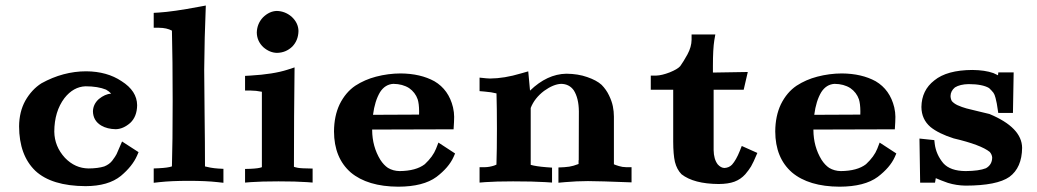

<svg xmlns="http://www.w3.org/2000/svg" viewBox="-20 -666 3790 702"><path d="M131.6 -361.5C107.8 -346.4 88.1 -325.1 72.4 -297.6C57.6 -270.6 50.1 -239.4 49.8 -204.2C50 -133.9 69.7 -79.7 109 -41.7C148.6 -4.6 209.9 14.2 293 14.6C348.3 14.4 391.3 2 421.9 -22.8C450 -46.3 469.7 -71 481.1 -96.9L486.6 -109.7L426.3 -148.7C415.5 -123.1 408.9 -107.7 406.2 -102.4C403.7 -97.2 398.3 -89.2 390.1 -78.2C383.2 -69.4 373.6 -62.5 361.3 -57.5C345.9 -52.7 326.8 -50.3 304 -50.1C271 -50.4 242.2 -63.3 217.6 -88.8C192 -116.6 179 -148.6 178.5 -184.8C178.7 -233.8 191 -274.7 215.6 -307.3C237.5 -335.1 263.3 -349.5 293 -350.5C323.2 -350.4 348.2 -346.3 367.7 -338.3C374.6 -334.5 380.8 -329.7 386.4 -323.8C371.3 -322.7 356.3 -316 341.4 -303.9C327.6 -291.5 320.4 -276.7 319.8 -259.2C320.2 -236.2 330.3 -218.7 350.4 -206.8C364.9 -198.4 382.6 -194 403.3 -193.6C421.3 -194 439 -201.6 456.2 -216.6C472.5 -231.8 481 -253.4 481.4 -281.4C481 -316.2 462.1 -345.4 424.5 -369.2C389.2 -392.9 346.2 -404.9 295.5 -405.3C239.1 -405.3 184.4 -390.7 131.6 -361.5Z M561.5 -564.5C580.3 -564.3 596 -560.8 608.6 -554C610.4 -483.5 611.3 -397.6 611.3 -296.2C611.3 -194.9 610.4 -115.4 608.6 -57.7C599.6 -54.3 583.6 -52 560.6 -50.9L542 -50.1V2.3L563.7 -0.1C592.2 -3.2 627.4 -4.8 669.5 -4.8C711.5 -4.8 746.7 -3.3 775.1 -0.1L796.9 2.3V-48.7L778.5 -49.7C768.4 -50.3 758.7 -51.5 749.1 -53.2C739.6 -55 733.1 -56.4 729.5 -57.5C729.5 -111.5 729 -176.7 728 -252.9C727.1 -329.2 726.6 -381.9 726.6 -411.1C727.2 -489.2 729.2 -567.5 732.5 -645.8L708.3 -641.3C644 -629.2 594.7 -622.1 560.4 -620.1L542 -619V-564.5Z M941.6 -602.5C927 -587.1 919.5 -568.6 918.9 -546.9C919.3 -525.9 927.3 -508 943.1 -493.2C958.3 -480 974.6 -473.2 992.2 -472.7C1014 -472.9 1032.8 -480.5 1048.5 -495.5C1063.2 -510.6 1070.8 -529.7 1071.3 -552.7C1070.9 -572.5 1062.5 -590 1046 -605.1C1030.2 -618.5 1012.2 -625.5 992.2 -626C974.1 -625.6 957.2 -617.8 941.6 -602.5ZM895.5 -335C909.3 -334.9 923.3 -333.4 937.5 -330.5V-54.7C929.5 -51.5 915.3 -49.6 894.8 -48.8L876 -48.3V1.6L897 -0.1C921.8 -1.9 955.5 -2.9 998.1 -2.9C1040.6 -2.9 1075.3 -2 1102.1 -0.1L1123 1.5V-49.7C1093.9 -50.1 1076 -51 1069.1 -52.4C1062.5 -53.7 1057.7 -55 1054.7 -56.1C1054.7 -180.3 1055.5 -301.5 1057 -419.6L1031 -411.1C996.9 -400.1 951.4 -392.9 894.4 -389.6L876 -388.6V-335Z M1343.8 -246.2C1348.2 -280.2 1356.8 -307.8 1369.6 -329.2C1381.8 -348.2 1398 -358.2 1418.1 -359.4C1440.6 -359.2 1459.8 -354 1475.8 -343.9C1490.8 -333.4 1501.3 -319.7 1507.1 -302.9C1510.5 -292.1 1512.3 -277.5 1512.4 -258.8C1512.4 -255.3 1512.4 -251.3 1512.2 -247ZM1638.4 -193.2C1639.8 -212.9 1640.5 -228.2 1640.5 -239C1640.5 -249.7 1639.1 -261.2 1636.3 -273.6C1625.9 -316.6 1603.2 -348.4 1568.4 -368.9C1534.4 -387.6 1493.2 -397.1 1444.7 -397.5C1414.3 -397.4 1384.3 -393.4 1354.8 -385.7C1327.5 -378.6 1302.2 -367.6 1279.1 -352.6C1255.5 -336.7 1236.4 -314.1 1221.8 -284.7C1208.3 -256.2 1201.4 -223.1 1201.2 -185.5C1201.4 -120.9 1221.9 -70.9 1262.5 -35.4C1303.3 -1.2 1361.2 16.2 1436.2 16.6C1497.2 16.4 1543.8 4.5 1575.9 -19.2C1605.9 -42 1626.7 -66.3 1638.3 -92L1643.9 -104.9L1583 -144.7L1574.3 -122.3C1566.8 -103.1 1553 -84.2 1533.1 -65.6C1511.9 -49.3 1481.3 -40.9 1441.1 -40.5C1425.4 -40.7 1411.2 -44.6 1398.5 -52.1C1388.3 -58.9 1379 -68.8 1370.6 -81.8C1351 -113.8 1341 -150 1340.7 -190.4V-192.3Z M2269.5 -54.7C2260.2 -54.8 2251.2 -56.2 2242.6 -58.9C2234 -61.5 2228 -63.7 2224.6 -65.3V-239.8C2224.6 -252.2 2223.3 -264.6 2220.8 -277.2C2218.3 -289.7 2213.6 -303.1 2206.7 -317.3C2199.9 -331.6 2190.8 -344.4 2179.5 -355.9C2167.2 -367.1 2149.6 -376.5 2126.8 -384.3C2104.6 -392.2 2079.3 -396.2 2050.8 -396.5H2050.5C2003.7 -395.6 1959.5 -375 1917.9 -334.7L1911.4 -405.1L1884.6 -397.5C1844 -385.3 1806.3 -379.1 1771.5 -378.9C1765.4 -378.9 1752.7 -380 1733.4 -382.2V-332.8L1751.1 -331.3C1768.6 -329.9 1783.4 -327.6 1795.3 -324.5C1796.3 -291.2 1796.9 -248.3 1796.9 -195.8C1796.9 -143.3 1796.3 -99.4 1795.1 -64.1C1792.8 -62.9 1790 -61.8 1786.7 -60.6C1775.2 -56.9 1764 -54.9 1752.9 -54.7H1733.4V1.6L1754.4 -0.1C1779.3 -1.9 1813 -2.9 1855.8 -2.9C1904.4 -2.9 1943.9 -2 1974.5 -0.1L1998.4 1.5V-53.1L1978 -54.6C1952.4 -56.6 1933.1 -59.5 1920.4 -63.3V-271.3C1929.7 -295.3 1946 -316 1969.3 -333.7C1992.1 -350.1 2012.9 -358.7 2031.8 -359.4C2051.4 -359.1 2066.7 -351.3 2077.7 -336C2089.9 -316.9 2096.2 -291.2 2096.5 -258.8C2096.5 -170 2096.3 -110.4 2096 -80.1H2095.4V-66.4C2092.4 -65.1 2086.2 -63 2076.8 -60.1C2067.5 -57.3 2056.2 -55.5 2043 -54.7L2021.8 -53.7V2.1L2046.4 -0.1C2074.4 -2.6 2102.1 -3.8 2129.6 -3.9C2156.9 -3.9 2210 -2.3 2289.1 0.8V-54.7Z M2714.1 -402.8 2586.6 -400.7V-424.8C2586.6 -466.3 2588.3 -497.4 2591.6 -518.1L2595.4 -540H2508.6V-520.5C2508.4 -503.2 2503.4 -485.4 2493.4 -466.9C2483.4 -448.8 2474.6 -434.6 2467.1 -424.2C2460.4 -416.6 2447.7 -409.1 2428.9 -401.5C2409.3 -393.9 2392.6 -390 2378.9 -389.6H2359.4V-337.9H2441.4V-148.4C2441.5 -116.7 2443.6 -91.9 2447.7 -74.1C2452.4 -55.5 2460.4 -40.4 2471.9 -28.8C2501.8 -5.5 2547.1 6.4 2607.7 6.8C2631 6.7 2650.2 3.8 2665.4 -1.8C2680.6 -7.5 2693.8 -16.5 2705 -28.9C2713.7 -39.2 2720.7 -48.7 2726 -57.4C2731.2 -66.1 2739 -82.6 2749.1 -106.8L2692.1 -132.3L2684.7 -113.7C2675.9 -91.7 2666.4 -75.1 2656.4 -63.9C2649.1 -56.4 2640 -52.4 2628.8 -51.8C2620 -52 2611.8 -56.5 2604.1 -65.1C2594.5 -77.7 2589.5 -95.2 2589.2 -117.4V-337.9H2699.1Z M2957.1 -246.2C2961.5 -280.2 2970 -307.8 2982.9 -329.2C2995.1 -348.2 3011.3 -358.2 3031.4 -359.4C3053.8 -359.2 3073.1 -354 3089 -343.9C3104.1 -333.4 3114.6 -319.7 3120.4 -302.9C3123.8 -292.1 3125.6 -277.5 3125.7 -258.8C3125.7 -255.3 3125.6 -251.3 3125.5 -247ZM3251.7 -193.2C3253.1 -212.9 3253.8 -228.2 3253.8 -239C3253.8 -249.7 3252.4 -261.2 3249.6 -273.6C3239.1 -316.6 3216.5 -348.4 3181.7 -368.9C3147.7 -387.6 3106.4 -397.1 3058 -397.5C3027.6 -397.4 2997.6 -393.4 2968.1 -385.7C2940.7 -378.6 2915.5 -367.6 2892.4 -352.6C2868.8 -336.7 2849.7 -314.1 2835.1 -284.7C2821.6 -256.2 2814.7 -223.1 2814.5 -185.5C2814.7 -120.9 2835.1 -70.9 2875.8 -35.4C2916.5 -1.2 2974.4 16.2 3049.5 16.6C3110.5 16.4 3157.1 4.5 3189.2 -19.2C3219.2 -42 3240 -66.3 3251.6 -92L3257.2 -104.9L3196.2 -144.7L3187.6 -122.3C3180.1 -103.1 3166.3 -84.2 3146.3 -65.6C3125.2 -49.3 3094.5 -40.9 3054.4 -40.5C3038.6 -40.7 3024.5 -44.6 3011.8 -52.1C3001.6 -58.9 2992.2 -68.8 2983.8 -81.8C2964.2 -113.8 2954.3 -150 2954 -190.4V-192.3Z M3401.5 -14.6C3413 -9.5 3427.7 -3.7 3445.8 2.7C3466.8 9.1 3488.3 12.4 3510.5 12.7C3587 12.6 3640.4 1.9 3670.6 -19.2C3701.1 -41.6 3716.6 -77.1 3717.1 -125.6C3716.5 -175.1 3676.7 -216.3 3597.7 -249.2C3588.7 -251.6 3575 -254.9 3556.5 -259.1C3538.6 -263.2 3524.2 -266.7 3513.3 -269.7C3502.4 -272.7 3491.4 -276.7 3480.2 -281.7C3472.2 -285.6 3465.5 -290.4 3460.3 -296.2C3457.3 -301.4 3455.7 -307.6 3455.4 -314.8C3455.6 -327.2 3461 -337.7 3471.5 -346.4C3483.8 -354 3500.5 -358.1 3521.4 -358.5C3555.5 -358.4 3580.5 -353.5 3596.3 -344C3602.5 -338.2 3607.8 -332.5 3612.2 -326.9C3615.2 -322.8 3617.8 -316.4 3620 -307.7C3622.3 -299.1 3623.7 -292.4 3624.5 -287.6C3625.2 -282.9 3627 -271.4 3629.9 -253.2H3683.6L3686.2 -401.4H3630.1L3629 -390.8C3624.6 -393.2 3618.9 -395.8 3612 -398.8C3591.4 -406.1 3565.8 -409.9 3535.2 -410.2C3473.2 -409.9 3426.8 -397.2 3396 -371.9C3365.2 -348.1 3349.5 -315.7 3348.9 -274.8C3349.2 -244.7 3360.3 -220.3 3382.2 -201.6C3402 -185.5 3430.3 -171.6 3467 -160C3533.3 -144.4 3577.3 -127.9 3598.9 -110.4C3604.3 -103.9 3607.2 -97.1 3607.7 -90C3607.5 -72.3 3599.8 -59.3 3584.8 -50.9C3568 -44.2 3543.3 -40.7 3510.5 -40.5C3473 -40.7 3445.8 -50.4 3428.9 -69.3C3411.4 -90.4 3401 -113.8 3397.7 -139.6L3396.1 -153.7L3341.8 -159.4L3344.3 2H3398.6Z"/></svg>

Font: Bentham
Style: Bold
Weight: 700
Version: Version 002.001